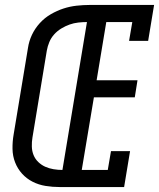

<svg xmlns="http://www.w3.org/2000/svg" viewBox="-20 -755 642 775"><path d="M221 0Q192 0 164 -4.5Q136 -9 111.5 -21.5Q87 -34 69 -54Q51 -74 41 -99.5Q31 -125 30.5 -154Q30 -183 35 -212L93 -562Q97 -589 109 -614.5Q121 -640 140.5 -661.5Q160 -683 185 -697.5Q210 -712 236 -720.5Q262 -729 289 -732Q316 -735 342 -735H602L578 -590H501L514 -666H409L370 -431H535L524 -362H359L310 -69H415L428 -145H505L481 0ZM232 -69 331 -666Q314 -666 296 -664Q278 -662 261 -656Q244 -650 227.5 -640Q211 -630 198.5 -616Q186 -602 179 -585Q172 -568 169 -551L111 -200Q108 -182 108.5 -163.5Q109 -145 115.5 -129Q122 -113 134.5 -101Q147 -89 162.5 -82Q178 -75 196 -72Q214 -69 232 -69Z"/></svg>

Font: Iosevka QP
Style: Italic
Weight: 400
Italic angle: -9°
Designer: Belleve Invis
Foundry: Belleve Invis
Version: Version 20.0.0; ttfautohint (v1.8.4)